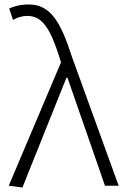

<svg xmlns="http://www.w3.org/2000/svg" viewBox="-20 -828 559 856"><path d="M80 8 276 -481H281L448 0H509L301 -574C252 -726 207 -808 109 -808C70 -808 42 -800 21 -790L38 -739C55 -749 76 -757 103 -757C171 -757 206 -694 244 -576L252 -550L19 0Z"/></svg>

Font: Noto Sans CJK KR Light
Style: Regular
Weight: 300
Designer: Ryoko NISHIZUKA (kana & ideographs); Paul D. Hunt (Latin, Greek & Cyrillic); Wenlong ZHANG (bopomofo); Sandoll Communica
Foundry: Adobe Systems Incorporated
Version: Version 1.004;PS 1.004;hotconv 1.0.82;makeotf.lib2.5.63406